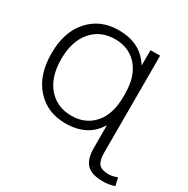

<svg xmlns="http://www.w3.org/2000/svg" viewBox="-210 -925 1310 1340"><g transform="rotate(30 445.0 -255.0)"><path d="M367 -740Q545 -740 625 -609H627L628 -730H705V53Q705 115 727.5 141Q750 167 804 167Q838 167 875 152L890 215Q842 230 797 230Q706 230 666 189.5Q626 149 626 57V-121H624Q544 10 367 10Q221 10 130.5 -90.5Q40 -191 40 -365Q40 -539 130.5 -639.5Q221 -740 367 -740ZM377 -57Q490 -57 558 -135Q626 -213 626 -353V-377Q626 -517 558 -595Q490 -673 377 -673Q260 -673 189.5 -591Q119 -509 119 -365Q119 -221 189.5 -139Q260 -57 377 -57Z"/></g></svg>

Font: Mplus 1p
Style: Regular
Weight: 400
Version: Version 1.061